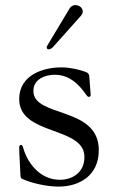

<svg xmlns="http://www.w3.org/2000/svg" viewBox="-20 -705 455 740"><path d="M308.9 -428.3C280.5 -438.2 249.3 -445.3 215.9 -445.3C145.6 -445.3 54 -415.5 54 -323.2C54 -181.1 305.4 -219.5 305.4 -100.1C305.4 -38.4 257.1 -12.1 210.9 -12.1C127.8 -12.1 82.4 -86.6 69.6 -134.9C66.8 -145.6 63.2 -146.3 61.1 -146.3C54.7 -146.3 54 -140.6 54 -134.2C54 -125.7 54 -125.7 58.9 -28.4C59.7 -17.8 61.1 -17.8 68.9 -14.2C103.7 1.4 161.2 14.2 206 14.2C282.7 14.2 360.8 -25.6 360.8 -126.4C360.8 -296.5 108.7 -250.7 108.7 -354.4C108.7 -399.9 153.4 -416.9 191.8 -416.9C235.8 -416.9 268.5 -393.5 294 -363.6C311.1 -343.8 314.6 -331.7 322.4 -331.7C325.6 -331.7 329.5 -333.1 329.5 -339.5C329.5 -343 326 -387.8 323.9 -411.9C323.2 -421.2 316.8 -425.4 308.9 -428.3ZM159.8 -522C159.8 -517.8 163.4 -514.9 167.6 -514.9C172.6 -514.9 179 -517.8 184.7 -524.1L291.9 -644.2C296.9 -649.9 299 -656.2 299 -661.2C299 -674.7 284.8 -685.4 270.6 -685.4C262.1 -685.4 253.6 -681.1 247.9 -671.9L162.6 -529.8C160.9 -526.6 160.2 -524.1 159.8 -522Z"/></svg>

Font: Margiela Serif Light
Style: Regular
Weight: 300
Designer: Andreas Faust, Stefan Endress
Version: Version 1.002;FEAKit 1.0